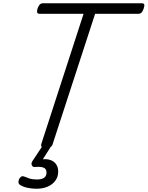

<svg xmlns="http://www.w3.org/2000/svg" viewBox="-20 -895 908 1181"><path d="M262 15Q227 15 234 -9L494 -810H225Q212 -810 209 -817.5Q206 -825 211 -843Q218 -861 225.5 -868Q233 -875 246 -875H851Q864 -875 867 -868Q870 -861 864 -843Q858 -825 850.5 -817.5Q843 -810 830 -810H565L304 -9Q301 3 291 9Q281 15 262 15ZM204 266Q174 266 146 259.5Q118 253 100 240Q93 233 93.5 223Q94 213 99 204Q106 193 113 190Q120 187 129 191Q143 197 161.5 203Q180 209 207 209Q235 209 250.5 199Q266 189 266 166Q266 143 247.5 136Q229 129 197 132Q188 133 183.5 130.5Q179 128 176 122Q173 115 174 109Q175 103 180 95L249 -9H303L230 106L208 92Q249 80 278 86Q307 92 322.5 111.5Q338 131 338 160Q338 193 320 217Q302 241 272 253.5Q242 266 204 266Z"/></svg>

Font: Playwrite DK Loopet Light
Style: Regular
Weight: 300
Version: Version 1.003